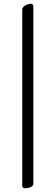

<svg xmlns="http://www.w3.org/2000/svg" viewBox="-20 -727 300 1036"><path d="M112 289C121 289 160 286 160 265V-694C160 -701 153 -707 146 -707C140 -707 100 -698 100 -676V275C100 282 106 289 112 289Z"/></svg>

Font: EB Garamond
Style: Regular
Weight: 400
Designer: Georg Duffner and Octavio Pardo
Foundry: Georg Duffner
Version: Version 1.000;PS 001.000;hotconv 1.0.88;makeotf.lib2.5.64775